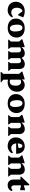

<svg xmlns="http://www.w3.org/2000/svg" viewBox="2507 -3203 931 5985"><g transform="rotate(90 2972.5 -210.5)"><path d="M299 16Q221 16 161.5 -15.5Q102 -47 68 -103Q34 -159 34 -231Q34 -315 71.5 -379Q109 -443 175.5 -479.5Q242 -516 329 -516Q382 -516 434 -503Q486 -490 522 -467L458 -313H429L310 -476H401V-419Q376 -445 333 -445Q302 -445 276.5 -421.5Q251 -398 236 -358.5Q221 -319 221 -269Q221 -190 260 -143Q299 -96 365 -96Q437 -96 488 -148L522 -124Q494 -60 434 -22Q374 16 299 16Z M852 16Q762 16 696.5 -15.5Q631 -47 595 -104.5Q559 -162 559 -241Q559 -322 597 -384Q635 -446 702.5 -481Q770 -516 857 -516Q947 -516 1013 -484.5Q1079 -453 1114.5 -395.5Q1150 -338 1150 -259Q1150 -179 1112 -116.5Q1074 -54 1007 -19Q940 16 852 16ZM868 -54Q897 -54 917.5 -73Q938 -92 949.5 -127Q961 -162 961 -210Q961 -289 947.5 -341.5Q934 -394 907.5 -420Q881 -446 841 -446Q813 -446 792 -427Q771 -408 759.5 -373Q748 -338 748 -290Q748 -211 761.5 -158.5Q775 -106 801.5 -80Q828 -54 868 -54Z M1912 0V-18L1966 -105L1951 -76V-303Q1951 -353 1932 -376Q1913 -399 1872 -399Q1847 -399 1822.5 -390Q1798 -381 1778 -364V-420H1788Q1827 -467 1875.5 -492.5Q1924 -518 1976 -518Q2050 -518 2090.5 -473Q2131 -428 2131 -345V-76L2115 -104L2190 -18V0ZM1216 0V-18L1291 -104L1275 -76V-369L1318 -291L1206 -418V-442L1419 -510H1452L1445 -420H1455V-76L1439 -104L1502 -18V0ZM1574 0V-18L1628 -105L1613 -76V-303Q1613 -353 1594 -376Q1575 -399 1534 -399Q1481 -399 1440 -364V-420H1450Q1489 -467 1537.5 -492.5Q1586 -518 1638 -518Q1712 -518 1752.5 -473Q1793 -428 1793 -345V-76L1777 -104L1840 -18V0ZM1740 -301V-387H1793V-301Z M2546 16Q2451 16 2396 -28V-120Q2428 -81 2457.5 -64.5Q2487 -48 2525 -48Q2567 -48 2595 -69.5Q2623 -91 2637 -134Q2651 -177 2651 -242Q2651 -316 2619.5 -359Q2588 -402 2535 -402Q2509 -402 2487 -394.5Q2465 -387 2448 -372V-429H2458Q2487 -469 2533 -492.5Q2579 -516 2628 -516Q2690 -516 2737.5 -485.5Q2785 -455 2812 -402Q2839 -349 2839 -279Q2839 -193 2801.5 -126Q2764 -59 2698 -21.5Q2632 16 2546 16ZM2224 235V217L2299 131L2283 159V-369L2326 -291L2214 -418V-442L2427 -510H2460L2453 -429H2463V161L2448 137L2544 217V235Z M3206 16Q3116 16 3050.5 -15.5Q2985 -47 2949 -104.5Q2913 -162 2913 -241Q2913 -322 2951 -384Q2989 -446 3056.5 -481Q3124 -516 3211 -516Q3301 -516 3367 -484.5Q3433 -453 3468.5 -395.5Q3504 -338 3504 -259Q3504 -179 3466 -116.5Q3428 -54 3361 -19Q3294 16 3206 16ZM3222 -54Q3251 -54 3271.5 -73Q3292 -92 3303.5 -127Q3315 -162 3315 -210Q3315 -289 3301.5 -341.5Q3288 -394 3261.5 -420Q3235 -446 3195 -446Q3167 -446 3146 -427Q3125 -408 3113.5 -373Q3102 -338 3102 -290Q3102 -211 3115.5 -158.5Q3129 -106 3155.5 -80Q3182 -54 3222 -54Z M3929 0V-18L3995 -105L3980 -76V-303Q3980 -353 3960 -376Q3940 -399 3896 -399Q3865 -399 3839.5 -390Q3814 -381 3794 -364V-420H3804Q3893 -518 4000 -518Q4074 -518 4117 -471.5Q4160 -425 4160 -345V-76L4144 -104L4219 -18V0ZM3570 0V-18L3645 -104L3629 -76V-403L3672 -291L3560 -418V-442L3773 -510H3806L3799 -420H3809V-76L3794 -105L3860 -18V0Z M4528 16Q4450 16 4390.5 -15.5Q4331 -47 4297 -103Q4263 -159 4263 -231Q4263 -315 4299.5 -379Q4336 -443 4400.5 -479.5Q4465 -516 4549 -516Q4616 -516 4666.5 -483.5Q4717 -451 4746 -391Q4775 -331 4775 -248H4393V-283L4595 -325Q4595 -385 4576.5 -414.5Q4558 -444 4529 -444Q4505 -444 4487 -423Q4469 -402 4459.5 -362.5Q4450 -323 4450 -269Q4450 -190 4489 -143Q4528 -96 4594 -96Q4675 -96 4726 -148L4760 -124Q4732 -60 4670 -22Q4608 16 4528 16Z M5193 0V-18L5259 -105L5244 -76V-303Q5244 -353 5224 -376Q5204 -399 5160 -399Q5129 -399 5103.5 -390Q5078 -381 5058 -364V-420H5068Q5157 -518 5264 -518Q5338 -518 5381 -471.5Q5424 -425 5424 -345V-76L5408 -104L5483 -18V0ZM4834 0V-18L4909 -104L4893 -76V-403L4936 -291L4824 -418V-442L5037 -510H5070L5063 -420H5073V-76L5058 -105L5124 -18V0Z M5746 16Q5697 16 5658.5 -6Q5620 -28 5598.5 -67Q5577 -106 5577 -157V-460L5620 -382H5488V-406L5724 -656H5757V-199Q5757 -147 5774 -122.5Q5791 -98 5828 -98Q5872 -98 5902 -135L5936 -117Q5923 -56 5872 -20Q5821 16 5746 16ZM5891 -371 5694 -416V-470L5887 -524H5909V-385Z"/></g></svg>

Font: Platypi Light ExtraBold
Style: Regular
Weight: 800
Version: Version 1.200